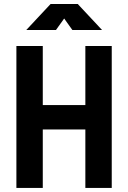

<svg xmlns="http://www.w3.org/2000/svg" viewBox="-20 -918 626 938"><path d="M397 0V-285.6H189V0H60.1V-693.4H189V-404.8H397V-693.4H525.9V0ZM108.4 -771.5 227.1 -898.4H359.9L478.5 -771.5H333.5L293.5 -827.6L253.4 -771.5Z"/></svg>

Font: Cascadia Code PL
Style: Bold
Weight: 700
Monospace: yes
Designer: Aaron Bell
Foundry: Saja Typeworks
Version: Version 2404.023; ttfautohint (v1.8.4)